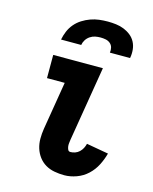

<svg xmlns="http://www.w3.org/2000/svg" viewBox="-114 -826 728 911"><g transform="rotate(15 250.0 -371.0)"><path d="M290 8Q265 8 241 3.5Q217 -1 197.5 -12.5Q178 -24 164 -42.5Q150 -61 143 -83.5Q136 -106 136 -130.5Q136 -155 140 -180L179 -416H92V-530H336L275 -161Q275 -161 275 -161Q275 -161 275 -161Q274 -153 273 -145Q272 -137 273 -129Q274 -121 277.5 -113.5Q281 -106 290 -106Q301 -106 312.5 -110Q324 -114 333 -122.5Q342 -131 347.5 -141.5Q353 -152 356 -164L464 -145Q456 -115 441.5 -86.5Q427 -58 403.5 -36Q380 -14 349.5 -3Q319 8 290 8ZM109 -610Q113 -631 121.5 -651.5Q130 -672 144.5 -689Q159 -706 178 -718Q197 -730 218 -737.5Q239 -745 260 -747.5Q281 -750 302 -750Q322 -750 342.5 -747.5Q363 -745 381.5 -737.5Q400 -730 415 -718Q430 -706 439 -689Q448 -672 450 -651.5Q452 -631 448 -610H349Q351 -623 348 -635Q345 -647 335.5 -655Q326 -663 313.5 -665.5Q301 -668 288 -668Q275 -668 262 -665.5Q249 -663 237 -655Q225 -647 217.5 -635Q210 -623 208 -610Z"/></g></svg>

Font: Iosevka Slab Heavy
Style: Italic
Weight: 900
Italic angle: -9°
Monospace: yes
Designer: Belleve Invis
Foundry: Belleve Invis
Version: Version 11.1.0; ttfautohint (v1.8.3)